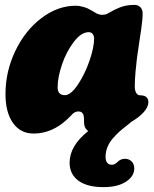

<svg xmlns="http://www.w3.org/2000/svg" viewBox="-20 -538 628 784"><path d="M585.9 -121.1Q585.9 -101.1 566.7 -79.8Q547.4 -58.6 515.6 -40Q511.2 -35.6 495.1 -23.2Q479 -10.7 466.8 0.2Q454.6 11.2 440.7 27.1Q426.8 43 418.9 62.3Q411.1 81.5 411.1 102.1Q411.1 134.8 438 134.8Q448.2 134.8 460.7 122.6Q473.1 110.4 490.2 110.4Q506.8 110.4 517.6 121.3Q528.3 132.3 528.3 149.9Q528.3 181.6 494.4 203.9Q460.4 226.1 402.8 226.1Q335.9 226.1 300 199.7Q264.2 173.3 264.2 126Q264.2 57.6 340.3 -2.9Q323.2 -14.6 323.2 -38.6Q323.2 -57.1 321.8 -65.4Q317.4 -83 299.8 -83Q293 -83 287.1 -80.1Q281.2 -77.1 277.8 -74Q274.4 -70.8 267.3 -63.5Q260.3 -56.2 255.4 -51.8Q192.9 7.3 117.2 7.3Q63.5 7.3 33 -35.9Q2.4 -79.1 2.4 -153.8Q2.4 -246.1 42.5 -329.8Q82.5 -413.6 149.2 -464.1Q215.8 -514.6 289.6 -514.6Q302.7 -514.6 316.9 -510.7Q331.1 -506.8 337.4 -503.9Q343.8 -501 358.2 -492.7Q372.6 -484.4 373 -483.9Q384.8 -477.5 398.4 -477.5Q412.1 -477.5 424.3 -485.4Q452.1 -501.5 469.7 -507.8Q496.1 -518.1 529.3 -518.1Q543.5 -518.1 553 -508.8Q562.5 -499.5 562.5 -482.9Q562.5 -459.5 556.2 -416Q555.7 -412.1 548.8 -366.7Q542 -321.3 539.3 -301Q536.6 -280.8 533.4 -245.4Q530.3 -210 530.3 -185.5Q530.3 -162.6 540.5 -153.3Q543.9 -149.9 547.1 -149.4Q550.3 -148.9 556.2 -148.7Q562 -148.4 568.8 -146.5Q575.2 -144.5 579.6 -139.6Q583 -135.7 585 -129.9Q585.9 -125 585.9 -121.1ZM342.3 -406.7Q311.5 -406.7 281 -366.5Q250.5 -326.2 232.9 -273.9Q215.3 -221.7 215.3 -181.6Q215.3 -149.4 245.1 -149.4Q269 -149.4 297.6 -191.9Q326.2 -234.4 345.2 -289.3Q364.3 -344.2 364.3 -381.3Q364.3 -391.1 358.6 -398.9Q353 -406.7 342.3 -406.7Z"/></svg>

Font: Cooper* Black
Style: Italic
Weight: 900
Italic angle: -7°
Designer: Owen Earl
Foundry: indestructible type*
Version: Version 0.001